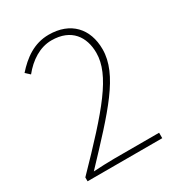

<svg xmlns="http://www.w3.org/2000/svg" viewBox="-159 -754 789 855"><g transform="rotate(-30 236.0 -326.0)"><path d="M42 0H426V-28H196C160 -28 124 -26 88 -24C276 -223 394 -346 394 -476C394 -582 330 -652 218 -652C142 -652 86 -610 40 -558L62 -538C102 -588 156 -624 216 -624C318 -624 362 -558 362 -476C362 -362 258 -242 42 -20V0Z"/></g></svg>

Font: Assistant ExtraLight
Style: Regular
Weight: 275
Designer: Hebrew By Ben Nathan, Latin by Paul Hunt
Version: Version 2.001;PS 002.001;hotconv 1.0.88;makeotf.lib2.5.64775